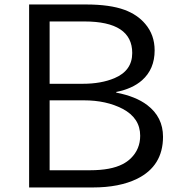

<svg xmlns="http://www.w3.org/2000/svg" viewBox="-20 -805 810 850"><path d="M108.9 -785.2H359.9Q466.8 -785.2 531.7 -761.2Q588.4 -740.2 623 -699.2Q664.6 -650.4 664.6 -582Q664.6 -499 608.9 -449.7Q566.4 -412.1 494.6 -397.9V-395Q581.1 -378.4 631.8 -339.8Q701.7 -286.6 701.7 -199.7Q701.7 -70.3 587.4 -13.7Q508.8 24.9 390.6 24.9H108.9ZM199.7 -710V-434.1H346.7Q427.7 -434.1 486.8 -459Q565.4 -492.2 565.4 -570.3Q565.4 -710 353.5 -710ZM199.7 -360.8V-51.3H378.9Q470.7 -51.3 522.5 -78.1Q543 -88.4 559.6 -104.5Q600.6 -145 600.6 -204.1Q600.6 -282.2 522.9 -323.2Q450.7 -360.8 351.6 -360.8Z"/></svg>

Font: FORM UDPGothic
Style: Regular
Weight: 400
Foundry: Pronama LLC
Version: Version 1.05101